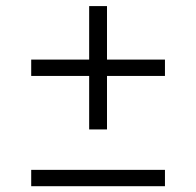

<svg xmlns="http://www.w3.org/2000/svg" viewBox="-20 -728 660 646"><path d="M85 -527.5H535V-472.5H85ZM340 -707.5V-292.5H280V-707.5ZM85 -156.5H535V-101.5H85Z"/></svg>

Font: Monaspace Radon Var
Style: Regular
Weight: 400
Designer: Riley Cran and the Lettermatic Team
Version: Version 1.000 (Monaspace Radon Var)